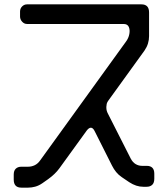

<svg xmlns="http://www.w3.org/2000/svg" viewBox="-20 -753 768 881"><path d="M78 108H109Q125 108 141.5 103.5Q158 99 174 88L201 69Q233 46 252 20L378 -154Q388 -167 397 -167Q407 -167 415 -150L494 7Q502 23 513 36.5Q524 50 539 60L573 83Q605 104 637 104H653Q669 104 678.5 95Q688 86 688 67V44Q688 8 653 8H632Q616 8 602.5 0Q589 -8 580 -25L475 -232Q468 -245 468 -259Q468 -260 468 -263Q468 -266 469 -271Q469 -281 479 -294L643 -521Q654 -537 659 -553.5Q664 -570 664 -587V-696Q664 -733 629 -733H104Q91 -733 81.5 -723.5Q72 -714 72 -700V-677Q72 -664 81.5 -653.5Q91 -643 104 -643H547Q565 -643 571 -629.5Q577 -616 573.5 -597Q570 -578 558 -562L165 -18Q154 -2 139.5 5Q125 12 109 12H78Q62 12 52.5 21Q43 30 43 48V71Q43 108 78 108Z"/></svg>

Font: WDXL Lubrifont TC
Style: Regular
Weight: 400
Designer: [WDXL Lubrifont] Copyright 2020-2022 (c) NightFurySL2001, Skr-ZERO; [ZCOOL QingKe HuangYou] Copyright 2018-2022 (c) The 
Version: Version 2.001;hotconv 1.1.1;makeotfexe 2.6.0